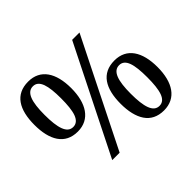

<svg xmlns="http://www.w3.org/2000/svg" viewBox="-157 -962 1209 1209"><g transform="rotate(-45 448.0 -357.0)"><path d="M373 -502.9C373 -638.7 318.8 -724.1 210 -724.1C94.7 -724.1 44.9 -638.7 44.9 -502.9C44.9 -369.6 94.2 -279.8 209 -279.8C318.4 -279.8 373 -369.6 373 -502.9ZM134.8 -502.9C134.8 -618.7 155.8 -682.1 210 -682.1C237.3 -682.1 254.9 -666 266.6 -635.3C277.8 -604 282.2 -559.6 282.2 -502.9C282.2 -445.8 277.8 -399.9 266.6 -368.7C254.9 -337.4 236.3 -320.8 209 -320.8C154.3 -320.8 134.8 -386.7 134.8 -502.9ZM234.9 0H300.8L657.2 -713.9H591.8ZM522.9 -212.9C522.9 -146 535.6 -90.3 562 -51.3C588.4 -12.2 629.9 9.8 687 9.8C795.9 9.8 851.1 -77.1 851.1 -212.9C851.1 -348.6 796.9 -434.1 688 -434.1C572.8 -434.1 522.9 -348.6 522.9 -212.9ZM612.8 -212.9C612.8 -328.6 633.8 -392.1 688 -392.1C742.2 -392.1 759.8 -328.6 759.8 -212.9C759.8 -155.8 755.4 -109.9 744.1 -78.6C732.9 -47.4 714.4 -30.8 687 -30.8C632.3 -30.8 612.8 -96.7 612.8 -212.9Z"/></g></svg>

Font: The Erased English
Style: Regular
Weight: 400
Designer: Monotype Design team + ligartures altered by 180 Amsterdam
Foundry: Monotype Imaging Inc.
Version: Version 1.030;Glyphs 3.1.2 (3151)